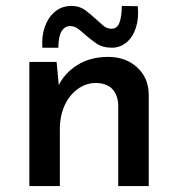

<svg xmlns="http://www.w3.org/2000/svg" viewBox="-20 -628 601 648"><path d="M171 -419 180 -323 176 -336Q197 -381 241 -408.5Q285 -436 345 -436Q404 -436 442.5 -401Q481 -366 482 -310V0H379V-274Q378 -306 360 -326.5Q342 -347 304 -348Q270 -348 242 -327.5Q214 -307 198 -272Q182 -237 182 -191V0H79V-419ZM358 -467Q326 -467 305 -481.5Q284 -496 266 -512Q254 -523 242.5 -531.5Q231 -540 216 -540Q204 -540 194.5 -531Q185 -522 181 -505.5Q177 -489 177 -467H123Q120 -506 131.5 -538Q143 -570 166 -589Q189 -608 222 -608Q248 -608 267 -594Q286 -580 302 -565Q316 -552 328.5 -541.5Q341 -531 356 -531Q376 -531 383.5 -552.5Q391 -574 391 -608L445 -607Q449 -566 438.5 -534Q428 -502 406.5 -484.5Q385 -467 358 -467Z"/></svg>

Font: Josefin Sans Medium
Style: Regular
Weight: 500
Designer: Santiago Orozco
Foundry: Typemade
Version: Version 2.001